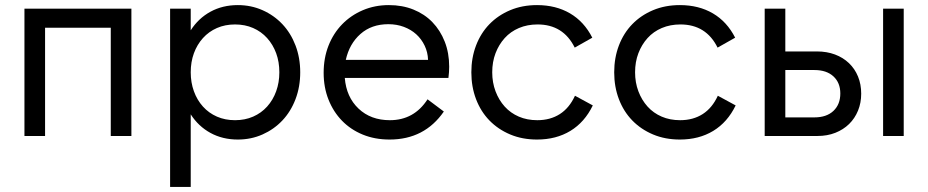

<svg xmlns="http://www.w3.org/2000/svg" viewBox="-20 -534 3645 754"><path d="M76 -500H496V0H415V-425H157V0H76Z M648 -500H729V-415Q759 -462 806.5 -488Q854 -514 914 -514Q966 -514 1011 -494Q1056 -474 1089 -439Q1122 -404 1140.5 -355.5Q1159 -307 1159 -250Q1159 -193 1140.5 -144.5Q1122 -96 1089 -61Q1056 -26 1011 -6Q966 14 914 14Q854 14 806.5 -12Q759 -38 729 -85V200H648ZM903 -62Q942 -62 974 -76Q1006 -90 1029 -115.5Q1052 -141 1064.5 -175.5Q1077 -210 1077 -250Q1077 -291 1064.5 -325Q1052 -359 1029 -384.5Q1006 -410 974 -424Q942 -438 903 -438Q864 -438 832 -424Q800 -410 777 -384.5Q754 -359 741.5 -325Q729 -291 729 -250Q729 -210 741.5 -175.5Q754 -141 777 -115.5Q800 -90 832 -76Q864 -62 903 -62Z M1510 14Q1452 14 1404.5 -5.5Q1357 -25 1323 -60Q1289 -95 1270 -143Q1251 -191 1251 -248Q1251 -306 1270 -354.5Q1289 -403 1323.5 -438.5Q1358 -474 1405 -494Q1452 -514 1507 -514Q1560 -514 1603.5 -496.5Q1647 -479 1678 -447Q1709 -415 1726.5 -370.5Q1744 -326 1744 -272Q1744 -251 1741 -228H1334Q1340 -153 1388 -107.5Q1436 -62 1511 -62Q1606 -62 1659 -144L1723 -96Q1647 14 1510 14ZM1505 -439Q1439 -439 1395.5 -400.5Q1352 -362 1338 -299H1661Q1660 -329 1647.5 -355Q1635 -381 1614.5 -399.5Q1594 -418 1566 -428.5Q1538 -439 1505 -439Z M1831 -250Q1831 -307 1849.5 -355.5Q1868 -404 1902 -439Q1936 -474 1983.5 -494Q2031 -514 2089 -514Q2163 -514 2218.5 -481.5Q2274 -449 2306 -386L2237 -347Q2192 -438 2091 -438Q2051 -438 2018 -424Q1985 -410 1962 -384.5Q1939 -359 1926 -325Q1913 -291 1913 -250Q1913 -210 1926 -175.5Q1939 -141 1962 -115.5Q1985 -90 2017.5 -76Q2050 -62 2090 -62Q2141 -62 2178.5 -86Q2216 -110 2238 -158L2308 -120Q2276 -54 2220 -20Q2164 14 2089 14Q2031 14 1983.5 -6Q1936 -26 1902 -61Q1868 -96 1849.5 -144.5Q1831 -193 1831 -250Z M2392 -250Q2392 -307 2410.5 -355.5Q2429 -404 2463 -439Q2497 -474 2544.5 -494Q2592 -514 2650 -514Q2724 -514 2779.5 -481.5Q2835 -449 2867 -386L2798 -347Q2753 -438 2652 -438Q2612 -438 2579 -424Q2546 -410 2523 -384.5Q2500 -359 2487 -325Q2474 -291 2474 -250Q2474 -210 2487 -175.5Q2500 -141 2523 -115.5Q2546 -90 2578.5 -76Q2611 -62 2651 -62Q2702 -62 2739.5 -86Q2777 -110 2799 -158L2869 -120Q2837 -54 2781 -20Q2725 14 2650 14Q2592 14 2544.5 -6Q2497 -26 2463 -61Q2429 -96 2410.5 -144.5Q2392 -193 2392 -250Z M3448 -500H3529V0H3448ZM3064 -73H3178Q3226 -73 3253 -98.5Q3280 -124 3280 -167Q3280 -209 3253 -234Q3226 -259 3178 -259H3064ZM2983 0V-500H3064V-332H3188Q3227 -332 3259 -320Q3291 -308 3314 -286Q3337 -264 3349.5 -233.5Q3362 -203 3362 -166Q3362 -130 3349.5 -99.5Q3337 -69 3314.5 -47Q3292 -25 3260.5 -12.5Q3229 0 3190 0Z"/></svg>

Font: NT Somic
Style: Regular
Weight: 400
Designer: Ravid Balaliev — lead type designer, mastering
Michael Voronin — secret advisor, marketing
Ivan Kovalenko — best boy
Foundry: NT Type
Version: Version 0.7